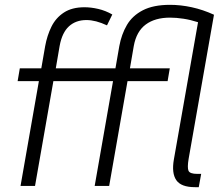

<svg xmlns="http://www.w3.org/2000/svg" viewBox="-20 -770 925 795"><path d="M227 -580 211 -487H458L474 -579Q483 -628 505.5 -666.5Q528 -705 571.5 -727.5Q615 -750 684 -750Q728 -750 774 -740Q820 -730 866 -709L761 -112Q755 -76 760.5 -63Q766 -50 797 -50H813L803 5H787Q730 5 710 -24Q690 -53 700 -110L800 -678Q769 -688 739.5 -692.5Q710 -697 684 -697Q622 -697 583.5 -668.5Q545 -640 534 -580L518 -487H683L674 -434H508L432 0H372L448 -434H201L125 0H65L141 -434H53L62 -487H151L167 -579Q175 -623 193 -659.5Q211 -696 244.5 -718Q278 -740 330 -740Q357 -740 387 -733Q417 -726 445 -710L423 -665Q376 -687 338 -687Q294 -687 265.5 -661Q237 -635 227 -580Z"/></svg>

Font: Inria Sans Light
Style: Italic
Weight: 300
Italic angle: -10°
Designer: Black Foundry Team
Foundry: Black Foundry
Version: Version 1.2; ttfautohint (v1.8.3)